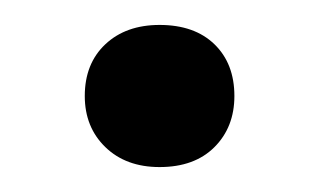

<svg xmlns="http://www.w3.org/2000/svg" viewBox="-20 -127 256 154"><path d="M168 -50Q168 -25 152 -9Q136 7 108 7Q81 7 64.5 -9Q48 -25 48 -50Q48 -76 64.5 -91.5Q81 -107 108 -107Q136 -107 152 -91.5Q168 -76 168 -50Z"/></svg>

Font: Yrsa Medium
Style: Regular
Weight: 500
Designer: Anna Giedrys (Yrsa+Rasa design), David Brezina (Yrsa art-direction, Rasa art-direction, design)
Foundry: Rosetta Type Foundry
Version: Version 2.004